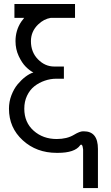

<svg xmlns="http://www.w3.org/2000/svg" viewBox="-20 -748 555 961"><path d="M263.7 -52.2C218.3 -52.2 179.7 -65.9 148.4 -93.8C117.2 -121.6 101.6 -158.2 101.6 -204.1C101.6 -228 106 -249 115.2 -268.6C124.5 -288.1 136.7 -304.2 152.3 -316.4C168 -328.6 185.5 -337.9 204.1 -344.2C222.7 -350.6 241.7 -354 261.7 -354H299.8V-415H252C220.2 -415 193.4 -427.2 169.9 -451.2C146.5 -475.1 134.8 -505.4 134.8 -542C134.8 -574.7 147 -602.5 170.9 -625.5C189.9 -644 210.9 -654.8 234.4 -658.7H355.5V-728H52.2V-658.7H101.1C95.7 -652.3 90.8 -645.5 85.9 -638.7C66.9 -609.9 57.6 -577.6 57.6 -542C57.6 -515.1 63 -490.2 73.7 -467.3C84.5 -444.3 96.2 -426.8 108.9 -414.1C121.6 -401.4 134.3 -391.6 147 -385.3C134.8 -381.8 121.6 -374.5 107.9 -364.3C94.2 -354 81.1 -341.3 68.4 -326.2C55.7 -311 45.4 -292.5 37.1 -271C28.8 -249.5 24.9 -227.1 24.9 -204.1C24.9 -140.1 47.9 -87.9 93.8 -45.9C139.6 -3.9 196.3 17.1 263.7 17.1H269.5C326.2 17.1 363.3 4.4 380.9 -20.5C384.3 -25.4 387.7 -25.4 391.1 -20.5C393.1 -18.1 394.5 -11.2 396 0V193.4H470.2V0V-2.4C470.2 -61.5 446.8 -90.8 399.4 -90.8H395.5C384.8 -90.8 369.6 -85 350.1 -73.2C326.7 -59.1 297.9 -52.2 263.7 -52.2Z"/></svg>

Font: Tuffy
Style: Regular
Weight: 500
Designer: Thatcher Ulrich, Karoly Barta and Michael Everson
Version: Version 001.270